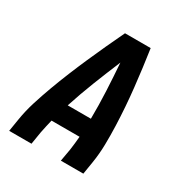

<svg xmlns="http://www.w3.org/2000/svg" viewBox="-171 -863 942 991"><g transform="rotate(30 300.0 -367.5)"><path d="M23 0 35 -74Q44 -130 61.5 -186Q79 -242 99.5 -297.5Q120 -353 142.5 -408Q165 -463 189 -517.5Q213 -572 238 -626.5Q263 -681 289 -735H442Q450 -681 457 -626.5Q464 -572 470 -517.5Q476 -463 480 -408Q484 -353 486 -297.5Q488 -242 487 -186Q486 -130 477 -74L465 0H331L344 -74Q347 -94 349 -114Q351 -134 353 -155H186Q181 -135 176.5 -114.5Q172 -94 168 -74L156 0ZM357 -265Q358 -347 354 -429Q350 -511 344 -592Q310 -511 278 -429.5Q246 -348 219 -265Z"/></g></svg>

Font: Iosevka Curly XBdExObl
Style: Regular
Weight: 800
Width: 7
Italic angle: -9°
Monospace: yes
Designer: Belleve Invis
Foundry: Belleve Invis
Version: Version 11.1.0; ttfautohint (v1.8.3)